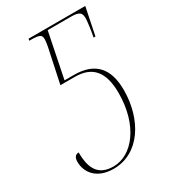

<svg xmlns="http://www.w3.org/2000/svg" viewBox="-180 -800 786 895"><g transform="rotate(-30 213.5 -352.0)"><path d="M163 10C303 10 387 -128 387 -285C387 -399 336 -462 220 -462H170L219 -704H343C391 -704 402 -693 400 -656C398 -634 395 -609 387 -567H397L427 -714H122L120 -704H130C173 -704 183 -697 185 -684C188 -672 184 -648 176 -612L142 -452H220C313 -452 359 -400 359 -285C359 -113 270 0 168 0C88 0 59 -49 59 -138C39 -138 32 -123 32 -102C32 -46 72 10 163 10Z"/></g></svg>

Font: Noto Serif Display Condensed Thin
Style: Italic
Weight: 100
Width: 3
Italic angle: -12°
Designer: Monotype Design Team
Foundry: Monotype Imaging Inc.
Version: Version 2.009